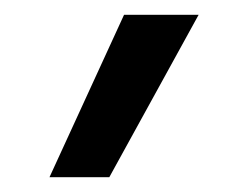

<svg xmlns="http://www.w3.org/2000/svg" viewBox="-20 -810 317 260"><path d="M128 -570H47L148 -790H249Z"/></svg>

Font: M PLUS 2 Thin
Style: Regular
Weight: 400
Version: Version 1.001